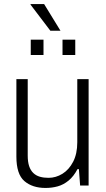

<svg xmlns="http://www.w3.org/2000/svg" viewBox="-20 -917 524 949"><path d="M205 12Q140 12 100.5 -22Q61 -56 61 -143V-526H117V-148Q117 -117 124 -96Q131 -75 144.5 -62Q158 -49 177 -43.5Q196 -38 220 -38Q256 -38 288.5 -58Q321 -78 341.5 -117.5Q362 -157 362 -214V-526H418V0H376L370 -81H363Q344 -45 319 -24.5Q294 -4 265.5 4Q237 12 205 12ZM132 -645V-721H195V-645ZM289 -645V-721H352V-645ZM279 -765H229L131 -894V-897H198Z"/></svg>

Font: Archivo SemiCondensed ExtraLight
Style: Regular
Weight: 250
Width: 4
Designer: Hector Gatti
Foundry: Omnibus-Type
Version: Version 2.001